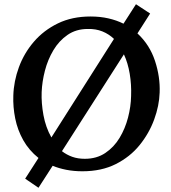

<svg xmlns="http://www.w3.org/2000/svg" viewBox="-20 -794 810 908"><path d="M162 94 99 51 162 -47Q117 -83 90 -131Q63 -179 52 -233.5Q41 -288 43 -342Q45 -410 69.5 -476.5Q94 -543 140.5 -597Q187 -651 254 -683.5Q321 -716 408 -716Q454 -716 493 -707Q532 -698 564 -682L623 -774L690 -730L630 -636Q688 -582 713 -506Q738 -430 735 -356Q733 -294 709 -228.5Q685 -163 640 -107.5Q595 -52 527.5 -18Q460 16 370 16Q329 16 293.5 9Q258 2 229 -10ZM223 -144 519 -610Q495 -633 464 -645.5Q433 -658 395 -657Q340 -657 299.5 -629Q259 -601 232.5 -556.5Q206 -512 192.5 -460Q179 -408 177 -358Q175 -307 185.5 -249.5Q196 -192 223 -144ZM381 -43Q437 -43 478 -70.5Q519 -98 545.5 -142Q572 -186 585.5 -238Q599 -290 600 -340Q602 -394 593.5 -445Q585 -496 566 -537L273 -79Q295 -62 321.5 -52.5Q348 -43 381 -43Z"/></svg>

Font: Lora SemiBold
Style: Italic
Weight: 600
Italic angle: -3°
Designer: Olga Karpushina, Alexei Vanyashin (Cyrillic)
Foundry: Cyreal
Version: Version 3.011; ttfautohint (v1.8.4.7-5d5b)